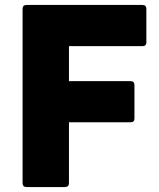

<svg xmlns="http://www.w3.org/2000/svg" viewBox="-20 -754 641 774"><path d="M87 0Q71 0 71 -16V-718Q71 -734 87 -734H554Q570 -734 570 -718V-583Q570 -568 554 -568H258V-427H506Q522 -427 522 -411V-276Q522 -261 506 -261H258V-16Q258 0 242 0Z"/></svg>

Font: LINE Seed Sans App ExtraBold
Style: Regular
Weight: 800
Designer: LINE VX Design & Dalton Maag Ltd & Sandoll Inc
Foundry: Dalton Maag Ltd
Version: Version 1.003